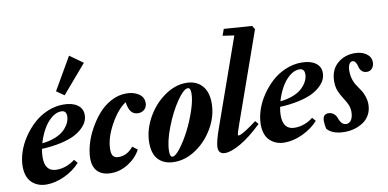

<svg xmlns="http://www.w3.org/2000/svg" viewBox="-71 -936 2330 1154"><g transform="rotate(-10 1094.5 -358.5)"><path d="M330.1 -498 283.2 -530.8 397.5 -728 478 -670.4ZM130.9 11.2Q77.1 11.2 42.2 -21.7Q7.3 -54.7 7.3 -120.6Q7.3 -162.1 22.2 -207.5Q37.1 -252.9 65.2 -294.9Q93.3 -336.9 129.9 -370.6Q166.5 -404.3 214.4 -424.6Q262.2 -444.8 312 -444.8Q366.2 -444.8 397.5 -422.6Q428.7 -400.4 428.7 -361.8Q428.7 -341.8 420.4 -322.5Q412.1 -303.2 391.1 -282.7Q370.1 -262.2 338.4 -246.3Q306.6 -230.5 255.4 -219Q204.1 -207.5 140.1 -204.6Q134.8 -176.3 134.8 -153.3Q134.8 -65.9 206.1 -65.9Q266.1 -65.9 318.4 -106.4L336.9 -84.5Q297.9 -41.5 241 -15.1Q184.1 11.2 130.9 11.2ZM147.9 -237.3Q192.9 -241.7 228.3 -256.1Q263.7 -270.5 283.7 -290.3Q303.7 -310.1 313.7 -330.8Q323.7 -351.6 323.7 -372.1Q323.7 -406.7 292.5 -406.7Q261.2 -406.7 231.4 -381.3Q201.7 -356 181.2 -318.6Q160.6 -281.2 147.9 -237.3Z M525.4 11.2Q472.7 11.2 444.1 -16.4Q415.5 -43.9 415.5 -97.7Q415.5 -135.3 428.2 -181.2Q440.9 -227.1 466.3 -273.4Q491.7 -319.8 524.7 -358.2Q557.6 -396.5 602.8 -420.7Q647.9 -444.8 695.8 -444.8Q740.2 -444.8 771 -424.8Q801.8 -404.8 801.8 -369.1Q801.8 -344.7 786.6 -330.1Q771.5 -315.4 747.1 -315.4Q720.2 -315.4 704.8 -334.5Q689.5 -353.5 684.1 -393.6Q631.8 -359.4 587.4 -278.1Q543 -196.8 543 -128.4Q543 -100.6 553.5 -88.4Q564 -76.2 586.9 -76.2Q638.2 -76.2 676.3 -123.5L706.5 -100.6Q680.2 -51.8 630.1 -20.3Q580.1 11.2 525.4 11.2Z M912.6 11.2Q850.6 11.2 815.9 -23.7Q781.2 -58.6 781.2 -127.9Q781.2 -204.1 821.8 -278.1Q862.3 -352.1 927.5 -398.4Q992.7 -444.8 1061 -444.8Q1122.1 -444.8 1157.2 -406.7Q1192.4 -368.7 1192.4 -298.8Q1192.4 -222.7 1151.9 -150.4Q1111.3 -78.1 1046.1 -33.4Q981 11.2 912.6 11.2ZM905.3 -22Q923.3 -22 953.9 -61.8Q984.4 -101.6 1012.7 -156.5Q1041 -211.4 1062 -273.9Q1083 -336.4 1083 -377.4Q1083 -411.6 1066.4 -411.6Q1041 -411.6 998.5 -349.9Q956.1 -288.1 922.9 -202.1Q889.6 -116.2 889.6 -57.1Q889.6 -22 905.3 -22Z M1220.7 11.2Q1180.2 11.2 1180.2 -30.3Q1180.2 -63 1209 -143.6L1397 -675.3L1327.1 -685.5L1341.3 -725.1L1512.7 -712.9L1525.9 -690.4L1333.5 -146Q1314.5 -93.3 1314.5 -82.5Q1314.5 -78.6 1318.8 -78.6Q1324.2 -78.6 1336.7 -84.2Q1349.1 -89.8 1374 -106Q1398.9 -122.1 1430.7 -146.5L1448.2 -126Q1374.5 -55.7 1315.7 -22.2Q1256.8 11.2 1220.7 11.2Z M1584 11.2Q1530.3 11.2 1495.4 -21.7Q1460.4 -54.7 1460.4 -120.6Q1460.4 -162.1 1475.3 -207.5Q1490.2 -252.9 1518.3 -294.9Q1546.4 -336.9 1583 -370.6Q1619.6 -404.3 1667.5 -424.6Q1715.3 -444.8 1765.1 -444.8Q1819.3 -444.8 1850.6 -422.6Q1881.8 -400.4 1881.8 -361.8Q1881.8 -341.8 1873.5 -322.5Q1865.2 -303.2 1844.2 -282.7Q1823.2 -262.2 1791.5 -246.3Q1759.8 -230.5 1708.5 -219Q1657.2 -207.5 1593.3 -204.6Q1587.9 -176.3 1587.9 -153.3Q1587.9 -65.9 1659.2 -65.9Q1719.2 -65.9 1771.5 -106.4L1790 -84.5Q1751 -41.5 1694.1 -15.1Q1637.2 11.2 1584 11.2ZM1601.1 -237.3Q1646 -241.7 1681.4 -256.1Q1716.8 -270.5 1736.8 -290.3Q1756.8 -310.1 1766.8 -330.8Q1776.9 -351.6 1776.9 -372.1Q1776.9 -406.7 1745.6 -406.7Q1714.4 -406.7 1684.6 -381.3Q1654.8 -356 1634.3 -318.6Q1613.8 -281.2 1601.1 -237.3Z M1950.7 11.2Q1876 11.2 1843.3 -27.3Q1837.4 -56.6 1837.4 -74.7Q1837.4 -116.7 1872.1 -116.7Q1889.6 -116.7 1903.6 -106Q1917.5 -95.2 1923.3 -78.1Q1938.5 -34.2 1967.3 -34.2Q1987.8 -34.2 1999 -52.7Q2010.3 -71.3 2010.3 -100.1Q2010.3 -124 2002.4 -143.1Q1994.6 -162.1 1977.1 -189Q1958.5 -217.3 1949.2 -241.7Q1939.9 -266.1 1939.9 -297.9Q1939.9 -367.7 1983.4 -406.2Q2026.9 -444.8 2089.4 -444.8Q2132.3 -444.8 2160.6 -425Q2189 -405.3 2189 -372.6Q2189 -350.1 2176.5 -335.7Q2164.1 -321.3 2145.5 -321.3Q2124.5 -321.3 2112.5 -334Q2100.6 -346.7 2097.7 -363.8Q2095.2 -376.5 2087.6 -387.9Q2080.1 -399.4 2068.4 -399.4Q2056.2 -399.4 2048.3 -385Q2040.5 -370.6 2040.5 -344.7Q2040.5 -289.6 2071.3 -246.6Q2086.9 -224.6 2095.2 -211.2Q2103.5 -197.8 2111.1 -174.8Q2118.7 -151.9 2118.7 -127.9Q2118.7 -93.3 2104 -65.9Q2089.4 -38.6 2064.9 -22.2Q2040.5 -5.9 2011.5 2.7Q1982.4 11.2 1950.7 11.2Z"/></g></svg>

Font: Elstob Grade
Style: Italic
Weight: 400
Italic angle: -20°
Designer: Peter S. Baker
Version: Version 1.015